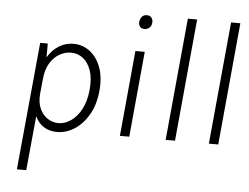

<svg xmlns="http://www.w3.org/2000/svg" viewBox="-59 -753 1380 1062"><g transform="rotate(5 631.0 -222.0)"><path d="M72 234 139.5 -474H181.5Q181.5 -455 181.5 -435.5Q181.5 -416 181 -397Q207 -440 244 -462.5Q281 -485 323.5 -485Q373.5 -485 413.5 -455.5Q453.5 -426 474.8 -370.8Q496 -315.5 489 -238.5Q482 -161.5 450 -106Q418 -50.5 371.8 -20.8Q325.5 9 274.5 9Q232.5 9 201 -11Q169.5 -31 153 -68.5L124 234ZM279 -40.5Q313 -40.5 346.5 -63Q380 -85.5 404 -129.5Q428 -173.5 434.5 -238.5Q440.5 -301.5 425.8 -345.2Q411 -389 381.8 -412Q352.5 -435 314.5 -435Q281.5 -435 250.5 -417.2Q219.5 -399.5 198.2 -364.8Q177 -330 172 -278L163.5 -193Q159.5 -143.5 175.5 -109.5Q191.5 -75.5 219.2 -58Q247 -40.5 279 -40.5Z M707 -600.5Q690.5 -600.5 682 -611.2Q673.5 -622 675 -638.5Q676.5 -653 686.2 -665.5Q696 -678 714.5 -678Q731.5 -678 740.2 -666.5Q749 -655 747.5 -638.5Q745.5 -620.5 734.2 -610.5Q723 -600.5 707 -600.5ZM623.5 0 668 -475H720L675.5 0Z M877.5 0 941.5 -678.5H993L929.5 0Z M1117.5 0 1181.5 -678.5H1233L1169.5 0Z"/></g></svg>

Font: Karla Light
Style: Italic
Weight: 300
Italic angle: -8°
Designer: Jonathan Pinhorn
Version: Version 2.004;gftools[0.9.33]